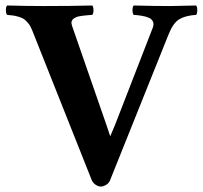

<svg xmlns="http://www.w3.org/2000/svg" viewBox="-20 -667 740 699"><path d="M594.2 -543Q610.8 -584 633.1 -597.2Q655.3 -610.4 693.8 -612.8Q698.2 -617.2 698.2 -629.9Q698.2 -642.6 693.8 -647Q619.6 -645 600.1 -645Q541 -645 466.8 -647Q462.4 -642.6 462.4 -629.9Q462.4 -617.2 466.8 -612.8Q475.1 -612.3 481.4 -611.6Q487.8 -610.8 495.6 -609.6Q503.4 -608.4 509.3 -606.7Q515.1 -605 521.2 -602.5Q527.3 -600.1 530.8 -596.7Q534.2 -593.3 536.6 -588.9Q539.1 -584.5 538.8 -578.6Q538.6 -572.8 536.1 -565.9L397.9 -210L381.3 -170.9L366.2 -215.8L242.2 -573.2Q240.7 -578.1 240.2 -582.3Q239.7 -586.4 241 -589.6Q242.2 -592.8 244.1 -595.5Q246.1 -598.1 249.8 -600.3Q253.4 -602.5 256.8 -604.2Q260.3 -606 266.1 -607.2Q272 -608.4 276.9 -609.1Q281.7 -609.9 288.8 -610.6Q295.9 -611.3 301.8 -611.8Q307.6 -612.3 315.9 -612.8Q320.3 -617.2 320.3 -629.9Q320.3 -642.6 315.9 -647Q241.7 -645 140.1 -645Q80.1 -645 5.9 -647Q1.5 -642.6 1.5 -629.9Q1.5 -617.2 5.9 -612.8Q21.5 -611.3 28.8 -610.4Q36.1 -609.4 48.6 -605.7Q61 -602.1 68.1 -596.9Q75.2 -591.8 83 -582Q90.8 -572.8 96.2 -559.1L314 -11.2Q318.4 -1 328.1 5.6Q337.9 12.2 347.2 12.2Q356 12.2 366.5 5.9Q377 -0.5 380.9 -11.2Z"/></svg>

Font: Linux Libertine G
Style: Bold
Weight: 700
Designer: Philipp H. Poll
Foundry: Philipp H. Poll
Version: Version 5.0.3